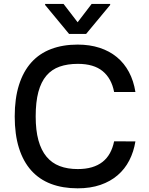

<svg xmlns="http://www.w3.org/2000/svg" viewBox="-20 -969 775 998"><path d="M56.5 -363.6Q56.5 -457.4 78.7 -527.5Q100.9 -597.7 142.8 -644.4Q184.7 -691.1 245.6 -714.1Q306.5 -737.2 383.5 -737.2Q446.4 -737.2 497.7 -720.5Q549 -703.8 587.4 -672.2Q625.7 -640.6 650.2 -594.8Q674.7 -549 683.9 -490.8H573.2Q559.7 -561.4 513.5 -599.3Q467.3 -637.1 384.6 -637.1Q331 -637.1 290 -622.7Q248.9 -608.3 221.2 -575.8Q193.5 -543.3 179.5 -491.3Q165.5 -439.3 165.5 -363.6Q165.5 -291.5 179.7 -239.9Q193.9 -188.2 221.6 -154.8Q249.3 -121.4 290.1 -105.8Q331 -90.2 384.2 -90.2Q425.4 -90.2 457.4 -99.6Q489.3 -109 512.8 -127.3Q536.2 -145.6 551.1 -172.6Q566.1 -199.6 573.2 -234.4L683.9 -234Q675.1 -180 652 -135.1Q628.9 -90.2 591.4 -58.1Q554 -25.9 502.1 -8Q450.3 9.9 383.5 9.9Q306.1 9.9 245.2 -13.1Q184.3 -36.2 142.4 -82.9Q100.5 -129.6 78.5 -199.8Q56.5 -269.9 56.5 -363.6ZM214.5 -948.5H310.4L383.5 -853.3L456.3 -948.5H552.6V-943.2L427.6 -792.6H339.1L214.5 -943.2Z"/></svg>

Font: Cannonade Med
Style: Regular
Weight: 500
Designer: Rasmus Andersson
Foundry: rsms
Version: Version 3.012;git-f93a4a705